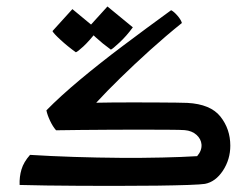

<svg xmlns="http://www.w3.org/2000/svg" viewBox="-20 -575 784 602"><path d="M349.1 7.8Q291 7.8 232.9 7.6Q174.8 7.3 125 6.6Q75.2 5.9 41.5 4.9Q40.5 -21 47.4 -43.9Q54.2 -66.9 74.2 -89.4Q138.7 -85.4 211.9 -83Q285.2 -80.6 356.9 -80.1Q425.8 -79.6 488.5 -81.1Q551.3 -82.5 598.1 -85.4Q613.3 -103 611.8 -122.1Q610.4 -139.2 596.2 -152.1Q582 -165 559.1 -167Q547.9 -168 505.6 -168.2Q463.4 -168.5 414.1 -168.5Q372.6 -168.5 324.7 -168.2Q276.9 -168 232.4 -167.5Q188 -167 155.8 -166.5Q145.5 -178.2 137 -196.3Q128.4 -214.4 125.5 -229Q168.5 -272.9 230.5 -324.7Q292.5 -376.5 366.2 -431.9Q439.9 -487.3 516.6 -543Q525.4 -538.6 536.4 -525.9Q547.4 -513.2 550.3 -502.9Q500.5 -462.9 450.7 -418Q400.9 -373 357.2 -330.3Q313.5 -287.6 281.7 -252.9Q309.1 -253.4 335.4 -253.7Q361.8 -253.9 399.4 -253.9Q434.6 -253.9 470 -253.7Q505.4 -253.4 532.2 -253.2Q559.1 -252.9 567.4 -252.4Q640.1 -248.5 671.1 -209.5Q702.1 -170.4 702.1 -118.2Q702.1 -75.2 679 -40Q655.8 -4.9 622.6 1.5Q611.3 3.4 570.8 4.9Q530.3 6.3 472.2 7.1Q414.1 7.8 349.1 7.8ZM327.6 -419.4Q301.8 -438 279.5 -458.5Q257.3 -479 254.4 -485.8L316.9 -554.7L396.5 -489.3Q376.5 -461.9 354.7 -441.7Q333 -421.4 327.6 -419.4ZM217.8 -411.1Q191.9 -429.7 169.9 -450Q147.9 -470.2 144.5 -477.5L207 -546.4L286.6 -480.5Q259.3 -445.8 241.2 -429.2Q223.1 -412.6 217.8 -411.1Z"/></svg>

Font: Harmattan
Style: Bold
Weight: 700
Designer: George W. Nuss III and SIL International
Foundry: SIL International
Version: Version 4.000